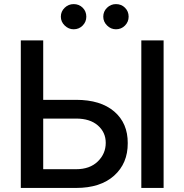

<svg xmlns="http://www.w3.org/2000/svg" viewBox="-20 -926 905 946"><path d="M342.8 -781.7Q317.9 -781.7 298.8 -800.3Q279.8 -818.8 279.8 -843.8Q279.8 -869.6 298.6 -887.7Q317.4 -905.8 342.8 -905.8Q369.6 -905.8 387.5 -887.9Q405.3 -870.1 405.3 -843.8Q405.3 -818.4 387.2 -800Q369.1 -781.7 342.8 -781.7ZM551.3 -781.7Q526.4 -781.7 507.6 -800.3Q488.8 -818.8 488.8 -843.8Q488.8 -869.6 507.3 -887.7Q525.9 -905.8 551.3 -905.8Q578.1 -905.8 595.9 -887.9Q613.8 -870.1 613.8 -843.8Q613.8 -818.4 595.7 -800Q577.6 -781.7 551.3 -781.7ZM192.9 -434.1H355Q475.6 -434.1 542.7 -376.7Q609.9 -319.3 609.4 -220.7Q609.9 -121.1 542.2 -60.5Q474.6 0 355 0H82.5V-727.1H192.9ZM786.1 -727.1V0H676.3V-727.1ZM192.9 -341.8V-92.3H355Q422.4 -92.3 461.7 -130.4Q501 -168.5 501 -222.2Q501 -273.9 462.2 -307.9Q423.3 -341.8 355 -341.8Z"/></svg>

Font: Interop Med
Style: Regular
Weight: 500
Designer: Rasmus Andersson, Google, Jang Haemin
Foundry: jhaemin
Version: Version 1.007